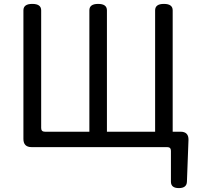

<svg xmlns="http://www.w3.org/2000/svg" viewBox="-20 -754 1016 984"><path d="M142 0Q100 0 100 -42V-701Q100 -734 145.5 -734Q191 -734 191 -701V-98Q191 -79 210 -79H438V-701Q438 -734 483 -734Q528 -734 528 -701V-79H775V-701Q775 -734 820 -734Q865 -734 865 -701V-79H905Q947 -79 946 -37L938 177Q937 210 896.5 210Q856 210 856 177V19Q856 0 837 0Z"/></svg>

Font: Raw Maruko Gothic CJK TC
Style: Regular
Weight: 400
Version: Version 1.001